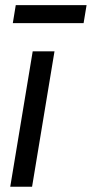

<svg xmlns="http://www.w3.org/2000/svg" viewBox="-20 -711 350 731"><path d="M19 0 104.5 -515.6H187.5L102.1 0ZM309.6 -691.4 298.3 -623H28.8L40 -691.4Z"/></svg>

Font: Inter Display
Style: Italic
Weight: 400
Italic angle: -9.39999°
Designer: Rasmus Andersson
Foundry: rsms
Version: Version 4.000;git-a52131595